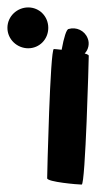

<svg xmlns="http://www.w3.org/2000/svg" viewBox="-57 -743 302 517"><path d="M-37 -668C-37 -637 -11 -613 19 -613C49 -613 73 -637 73 -668C73 -699 49 -723 19 -723C-11 -723 -37 -699 -37 -668ZM70 -263C70 -253 153 -246 163 -246C173 -246 182 -583 182 -593C182 -595 178 -597 171 -599C181 -609 185 -626 179 -640C171 -661 148 -671 128 -665C122 -665 115 -642 109 -609C99 -610 91 -611 88 -611C78 -611 70 -273 70 -263Z"/></svg>

Font: Ampere
Style: SCSuExt
Weight: 400
Version: Version 1